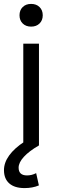

<svg xmlns="http://www.w3.org/2000/svg" viewBox="-26 -743 312 981"><path d="M93 0V-520H173.1V0ZM133 -607Q106.3 -607 90 -623Q73.7 -639 73.7 -665Q73.7 -691 90 -707Q106.3 -723 133 -723Q159.7 -723 176 -707Q192.4 -691 192.4 -665Q192.4 -639 176 -623Q159.7 -607 133 -607ZM99.4 218Q48.7 218 21.5 194.2Q-5.7 170.3 -5.7 126.3Q-5.7 88 21 51Q47.7 14 100 -20L173.1 0Q123.1 28.7 96.1 58.1Q69.1 87.6 69.1 113.6Q69.1 153.3 112.1 153.3Q136.7 153.3 158.7 141.6L172.7 204.3Q140.7 218 99.4 218Z"/></svg>

Font: M PLUS 2 Thin
Style: Regular
Weight: 100
Designer: Coji Morishita
Foundry: UNDERFOREST DESIGN
Version: Version 1.001